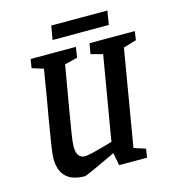

<svg xmlns="http://www.w3.org/2000/svg" viewBox="-110 -826 834 926"><g transform="rotate(-15 306.5 -363.0)"><path d="M542 -542 461 -62 519 -43 512 0H373L361 -63Q209 9 200 9Q138 9 106.5 -21.5Q75 -52 75 -113Q75 -133 81.5 -175Q88 -217 103 -306Q118 -389 143 -543L86 -561L93 -605H319L311 -553L247 -537L210 -322Q197 -246 190.5 -204.5Q184 -163 184 -145Q184 -110 195.5 -97Q207 -84 226 -84Q249 -84 366 -118L437 -537L378 -553L387 -605H613L607 -561ZM231 -735H511L500 -666H219Z"/></g></svg>

Font: Grenze Medium
Style: Italic
Weight: 500
Italic angle: -10°
Designer: Renata Polastri
Foundry: Omnibus-Type
Version: Version 1.002; ttfautohint (v1.8)